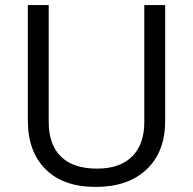

<svg xmlns="http://www.w3.org/2000/svg" viewBox="-20 -734 768 764"><path d="M637.2 -713.9V-252Q637.2 -129.9 563.5 -60.1Q489.7 9.8 360.8 9.8Q231.9 9.8 161.4 -60.5Q90.8 -130.9 90.8 -253.9V-713.9H173.8V-248Q173.8 -158.7 222.7 -110.8Q271.5 -63 366.2 -63Q456.5 -63 505.4 -111.1Q554.2 -159.2 554.2 -249V-713.9Z"/></svg>

Font: f05545470
Style: Regular
Weight: 400
Foundry: Ascender Corporation
Version: Version 1.10